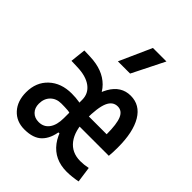

<svg xmlns="http://www.w3.org/2000/svg" viewBox="-227 -913 1040 1040"><g transform="rotate(45 293.0 -392.5)"><path d="M146 9.8Q85 9.8 47.6 -31.2Q10.3 -72.3 10.3 -139.6Q10.3 -216.3 60.1 -262.9Q109.9 -309.6 190.9 -309.6Q222.7 -309.6 249.5 -304.9Q276.4 -300.3 294.4 -292L272.9 -216.8Q260.3 -228 238.3 -229.7Q216.3 -231.4 189 -231.4Q150.4 -231.4 126.7 -207.5Q103 -183.6 103 -144.5Q103 -112.3 122.1 -92.8Q141.1 -73.2 172.4 -73.2Q211.4 -73.2 232.9 -102.8Q254.4 -132.3 254.4 -185.5V-271.5L328.6 -109.4H248.5L289.6 -120.1Q281.7 -58.1 248 -24.2Q214.4 9.8 146 9.8ZM254.4 -151.4V-191.4V-325.2Q254.4 -373.5 216.3 -401.9Q178.2 -430.2 109.9 -432.1L64 -433.6L73.7 -522.5L119.6 -521Q219.2 -517.6 273.9 -462.6Q328.6 -407.7 328.6 -309.6V-151.4ZM470.2 9.8Q376 9.8 324 -58.8Q272 -127.4 272 -259.8Q272 -387.2 312.3 -457.3Q352.5 -527.3 424.8 -527.3Q496.1 -527.3 534.9 -462.4Q573.7 -397.5 573.7 -279.3Q573.7 -262.7 573 -245.1Q572.3 -227.5 570.8 -212.9H334.5V-287.1H480Q480 -365.7 464.8 -401.1Q449.7 -436.5 416 -436.5Q378.4 -436.5 360.8 -395.8Q343.3 -355 343.3 -264.6Q343.3 -178.2 379.6 -130.6Q416 -83 481.9 -83Q509.8 -83 540.5 -89.4L553.2 1Q533.7 4.9 512 7.3Q490.2 9.8 470.2 9.8ZM243.7 -609.4 326.7 -794.9H430.2L337.4 -609.4Z"/></g></svg>

Font: Cascadia Mono PL
Style: Regular
Weight: 400
Monospace: yes
Designer: Aaron Bell
Foundry: Saja Typeworks
Version: Version 2102.003